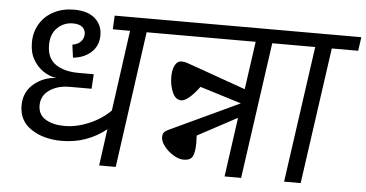

<svg xmlns="http://www.w3.org/2000/svg" viewBox="-49 -788 1673 877"><g transform="rotate(5 787.5 -349.5)"><path d="M723 -625H596L509 0H433L456 -168Q367 -97 253 -97Q169 -97 112.5 -134.5Q56 -172 56 -242Q56 -303 99.5 -340.5Q143 -378 203 -381Q173 -385 144.5 -403.5Q116 -422 97 -454.5Q78 -487 78 -532Q78 -581 101 -619Q124 -657 165 -678Q206 -699 257 -699Q320 -699 353.5 -669.5Q387 -640 387 -593Q387 -545 354.5 -515Q322 -485 271 -480L263 -539Q288 -543 301.5 -557.5Q315 -572 315 -592Q315 -612 300.5 -624Q286 -636 258 -636Q216 -636 186.5 -607.5Q157 -579 157 -528Q157 -468 196.5 -440.5Q236 -413 302 -413H372L368 -346H268Q212 -346 175 -320Q138 -294 138 -250Q138 -207 172.5 -186.5Q207 -166 259 -166Q314 -166 371 -190Q428 -214 469 -255L520 -625H441L444 -688H731Z M1293 -625H1172L1084 0H1008L1046 -272L865 -175L866 -140Q866 -99 856 -79.5Q846 -60 815 -60Q792 -60 767 -75.5Q742 -91 725 -113Q708 -135 708 -155Q708 -166 713 -174Q718 -182 735 -190L1053 -339L863 -398Q811 -329 780 -329Q754 -329 740 -361Q726 -393 726 -432Q726 -466 737 -486Q748 -506 766 -506Q778 -506 790 -502.5Q802 -499 826 -490L1065 -405L1096 -625H673L682 -688H1302Z M1566 -625H1445L1357 0H1281L1369 -625H1251L1260 -688H1575Z"/></g></svg>

Font: FiraGO Book
Style: Italic
Weight: 350
Italic angle: -8°
Designer: bBox Type GmbH
Foundry: bBox Type GmbH
Version: Version 1.001